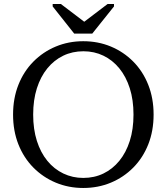

<svg xmlns="http://www.w3.org/2000/svg" viewBox="-20 -925 829 955"><path d="M349 -758H439L547 -893V-905H515L394 -813H404L283 -905H242V-893ZM394 10Q321 10 257.5 -16.5Q194 -43 146 -91.5Q98 -140 71.5 -207Q45 -274 45 -355Q45 -436 71.5 -503Q98 -570 146 -618.5Q194 -667 257.5 -693.5Q321 -720 394 -720Q468 -720 531.5 -693.5Q595 -667 643 -618.5Q691 -570 717.5 -503Q744 -436 744 -355Q744 -274 717.5 -207Q691 -140 643 -91.5Q595 -43 531.5 -16.5Q468 10 394 10ZM394 -40Q449 -40 494.5 -62Q540 -84 573.5 -125Q607 -166 625.5 -224Q644 -282 644 -355Q644 -428 625.5 -486Q607 -544 573.5 -585Q540 -626 494.5 -648Q449 -670 395 -670Q340 -670 294.5 -648Q249 -626 215.5 -585Q182 -544 163.5 -486Q145 -428 145 -355Q145 -282 163.5 -224Q182 -166 215.5 -125Q249 -84 295 -62Q341 -40 394 -40Z"/></svg>

Font: Roboto Serif 72pt
Style: Regular
Weight: 400
Designer: Greg Gazdowicz
Foundry: Commercial Type
Version: Version 1.008